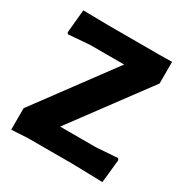

<svg xmlns="http://www.w3.org/2000/svg" viewBox="-153 -770 863 898"><g transform="rotate(30 278.5 -321.0)"><path d="M522 -646V-529L220 -122H414L528 -130L534 -122L521 4L362 0H116L29 5V-111L334 -523H150L36 -514L30 -521L42 -647L180 -645H454Z"/></g></svg>

Font: Alegreya Sans SC ExtraBold
Style: Regular
Weight: 800
Designer: Juan Pablo del Peral
Foundry: Huerta Tipografica
Version: Version 2.007